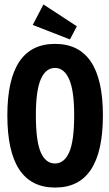

<svg xmlns="http://www.w3.org/2000/svg" viewBox="-20 -830 490 862"><path d="M227 12Q13 12 13 -312Q13 -633 227 -633Q442 -633 442 -312Q442 13 227 12ZM227 -96Q268 -96 290.5 -146Q313 -196 313 -314Q313 -423 290.5 -474Q268 -525 227 -525Q185 -525 163 -474Q141 -423 141 -314Q141 -196 163 -146Q185 -96 227 -96ZM294 -653 127 -718 175 -810 325 -712Z"/></svg>

Font: Inconsolata SemiCondensed Black
Style: Regular
Weight: 900
Width: 4
Monospace: yes
Designer: Raph Levien, Cyreal, Brenton Simpson
Foundry: Raph Levien, Cyreal, Google
Version: Version 3.001; ttfautohint (v1.8.2.53-6de2)